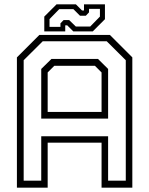

<svg xmlns="http://www.w3.org/2000/svg" viewBox="-20 -860 684 880"><path d="M57.5 0V-597L160.5 -700H483.5L586.5 -597V0H445.5V-206H198.5V0ZM88.5 -32H169V-235.5H475.5V-32H556.5V-584L469 -671H176L88.5 -584ZM198.5 -347H445.5V-528L415 -558.5H229L198.5 -528ZM169 -316.5V-544L216 -590H429L475.5 -544V-316.5ZM183 -716V-784L239 -840H328L356 -812H365V-840H461V-772L405 -716H316L288 -744H279V-716ZM207 -737H257V-753L271.5 -768H297L327.5 -738.5H393.5L438 -784V-819.5H388V-803.5L373.5 -788H346.5L316.5 -818H251.5L207 -772.5Z"/></svg>

Font: Tourney Light
Style: Regular
Weight: 300
Version: Version 1.015